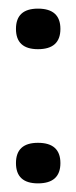

<svg xmlns="http://www.w3.org/2000/svg" viewBox="-20 -469 177 445"><path d="M68 -44Q17 -44 17 -91Q17 -138 68 -138Q120 -138 120 -91Q120 -44 68 -44ZM68 -355Q17 -355 17 -402Q17 -449 68 -449Q120 -449 120 -402Q120 -355 68 -355Z"/></svg>

Font: Bricolage Grotesque 48pt Light
Style: Regular
Weight: 300
Designer: Mathieu Triay
Foundry: Atelier Triay
Version: Version 1.000; ttfautohint (v1.8.4.7-5d5b);gftools[0.9.32]